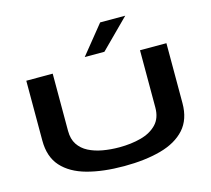

<svg xmlns="http://www.w3.org/2000/svg" viewBox="-129 -1100 1389 1264"><g transform="rotate(-15 565.5 -467.5)"><path d="M88 -292V-700H268V-310Q268 -254 292.5 -217Q317 -180 359 -158.5Q401 -137 454.5 -127.5Q508 -118 567 -118Q648 -118 715 -136Q782 -154 822.5 -196Q863 -238 863 -310V-700H1043V-292Q1043 -181 983.5 -115Q924 -49 816.5 -19.5Q709 10 566 10Q422 10 314.5 -19.5Q207 -49 147.5 -115Q88 -181 88 -292ZM500 -751 657 -945H828L634 -751Z"/></g></svg>

Font: Georama ExtraExtended SemiBold
Style: Regular
Weight: 600
Width: 8
Designer: Jean-Baptiste Levee
Foundry: Production Type
Version: Version 1.000